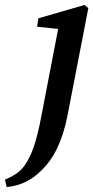

<svg xmlns="http://www.w3.org/2000/svg" viewBox="-87 -514 377 776"><path d="M-60 242C-4 237 42 213 78 177C131 127 165 56 185 -43L270 -481L255 -494L68 -440L63 -406L148 -397L81 -49C60 64 39 118 11 157C-10 184 -34 198 -67 212Z"/></svg>

Font: Source Serif Pro Semibold
Style: Italic
Weight: 600
Italic angle: -12°
Designer: Frank Grießhammer
Foundry: Adobe Systems Incorporated
Version: Version 3.001;hotconv 1.0.111;makeotfexe 2.5.65597